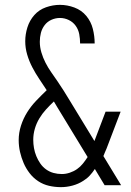

<svg xmlns="http://www.w3.org/2000/svg" viewBox="-20 -763 540 791"><path d="M231 8Q206 8 182 2.5Q158 -3 137.5 -16.5Q117 -30 102 -49.5Q87 -69 77.5 -91Q68 -113 62.5 -137Q57 -161 57 -186Q57 -216 66.5 -245.5Q76 -275 92 -300.5Q108 -326 129 -348Q150 -370 172 -391V-392Q157 -415 141.5 -438Q126 -461 113 -486Q100 -511 92 -538Q84 -565 84 -593Q84 -622 93 -650.5Q102 -679 121.5 -701Q141 -723 169.5 -733Q198 -743 227 -743Q257 -743 286.5 -732Q316 -721 335.5 -697.5Q355 -674 362.5 -644Q370 -614 370 -584H310Q310 -603 306.5 -622Q303 -641 292 -656.5Q281 -672 263.5 -680.5Q246 -689 227 -689Q209 -689 192 -681.5Q175 -674 164 -659.5Q153 -645 148.5 -627.5Q144 -610 144 -591Q144 -569 150.5 -547Q157 -525 167.5 -504.5Q178 -484 191 -465.5Q204 -447 217 -428Q230 -409 242 -390Q254 -371 266 -351L369 -182L415 -303H477L419 -151Q416 -144 412.5 -136Q409 -128 406 -120L479 0H411L373 -63L371 -67Q361 -52 349.5 -39.5Q338 -27 323 -18Q303 -5 279 1.5Q255 8 231 8ZM235 -46Q251 -46 267.5 -51.5Q284 -57 297.5 -66.5Q311 -76 321.5 -89Q332 -102 341 -116L215 -323Q212 -329 208.5 -334Q205 -339 202 -345Q185 -329 169.5 -312Q154 -295 142 -275Q130 -255 123.5 -232.5Q117 -210 117 -187Q117 -170 120 -153Q123 -136 129.5 -120Q136 -104 146 -89.5Q156 -75 170 -65Q184 -55 200.5 -50.5Q217 -46 235 -46Z"/></svg>

Font: Iosevka Fixed SS04 Light
Style: Regular
Weight: 300
Monospace: yes
Designer: Belleve Invis
Foundry: Belleve Invis
Version: Version 32.5.0